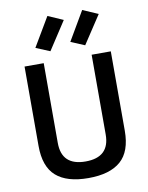

<svg xmlns="http://www.w3.org/2000/svg" viewBox="-102 -1021 853 1105"><g transform="rotate(-10 325.0 -469.0)"><path d="M185 -219Q185 -86 325 -86Q465 -86 465 -219V-685H577V-221Q577 -100 513.5 -44.5Q450 11 324.5 11Q199 11 136 -44.5Q73 -100 73 -221V-685H185ZM357 -779 456 -948 546 -909 438 -745ZM153 -780 253 -949 342 -910 235 -746Z"/></g></svg>

Font: TitilliumWebSemiBold
Style: Bold
Weight: 600
Version: Version 1.001;PS 57.000;hotconv 1.0.70;makeotf.lib2.5.55311